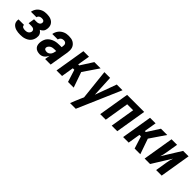

<svg xmlns="http://www.w3.org/2000/svg" viewBox="222 -1685 3057 3057"><g transform="rotate(45 1750.0 -156.5)"><path d="M206 8Q181 8 157 5.5Q133 3 111 -3.5Q89 -10 69 -22Q49 -34 35 -51.5Q21 -69 16 -92.5Q11 -116 15 -140L16 -147H140V-145Q138 -132 145 -121.5Q152 -111 163.5 -105.5Q175 -100 188.5 -98.5Q202 -97 215 -97Q229 -97 243.5 -100Q258 -103 270.5 -111Q283 -119 292 -132Q301 -145 303 -159Q305 -173 300 -186Q295 -199 283.5 -206Q272 -213 258 -215.5Q244 -218 230 -218H172L189 -323H247Q259 -323 271.5 -325Q284 -327 295 -333.5Q306 -340 313.5 -351Q321 -362 322 -373Q324 -385 320.5 -395.5Q317 -406 308 -412.5Q299 -419 288 -421Q277 -423 265 -423Q254 -423 242 -420.5Q230 -418 220 -412Q210 -406 202.5 -395.5Q195 -385 194 -374L193 -373H69L70 -376Q74 -398 83.5 -419.5Q93 -441 108 -459.5Q123 -478 143 -491.5Q163 -505 184.5 -513.5Q206 -522 228.5 -525Q251 -528 273 -528Q298 -528 322 -524.5Q346 -521 367.5 -512Q389 -503 406 -488Q423 -473 433.5 -452.5Q444 -432 446.5 -408Q449 -384 445 -360Q443 -345 437.5 -331Q432 -317 422 -305Q412 -293 399 -284Q386 -275 372 -269Q388 -259 400 -246Q412 -233 419.5 -216.5Q427 -200 427.5 -180.5Q428 -161 425 -142Q421 -119 411 -96.5Q401 -74 384 -55.5Q367 -37 345 -24.5Q323 -12 299.5 -4.5Q276 3 252.5 5.5Q229 8 206 8Z M647 8Q616 8 587.5 -1.5Q559 -11 540.5 -33Q522 -55 517.5 -85.5Q513 -116 518 -147Q523 -174 533.5 -200Q544 -226 563.5 -247Q583 -268 608 -282.5Q633 -297 659.5 -305.5Q686 -314 713 -317Q740 -320 766 -320H814L817 -343Q820 -358 819 -373Q818 -388 810.5 -400Q803 -412 789.5 -417.5Q776 -423 761 -423Q748 -423 735 -419.5Q722 -416 711 -408Q700 -400 693 -388Q686 -376 684 -363H560V-364Q564 -387 573.5 -409.5Q583 -432 598 -452Q613 -472 633.5 -487Q654 -502 676.5 -511.5Q699 -521 722.5 -524.5Q746 -528 769 -528Q796 -528 822.5 -523.5Q849 -519 871 -506.5Q893 -494 910 -474.5Q927 -455 935 -431Q943 -407 943.5 -380Q944 -353 940 -325L886 0H761L775 -85Q766 -67 753 -49.5Q740 -32 723.5 -18.5Q707 -5 686.5 1.5Q666 8 647 8ZM702 -97Q720 -97 738 -106.5Q756 -116 767.5 -132Q779 -148 785 -166.5Q791 -185 794 -203L796 -215H766Q747 -215 728 -212.5Q709 -210 691.5 -202Q674 -194 660 -178Q646 -162 643 -144Q641 -132 645 -122Q649 -112 658 -106.5Q667 -101 678.5 -99Q690 -97 702 -97Z M1277 0 1211 -208H1177L1143 0H1018L1104 -520H1229L1194 -312H1217L1350 -520H1491L1314 -260L1405 0Z M1667 215H1538Q1554 173 1571.5 131Q1589 89 1607 47L1631 -7L1576 -520H1705L1723 -158L1855 -520H1984L1675 195Z M2002 0 2088 -520H2472L2386 0H2261L2329 -415H2195L2127 0Z M2777 0 2711 -208H2677L2643 0H2518L2604 -520H2729L2694 -312H2717L2850 -520H2991L2814 -260L2905 0Z M3002 0 3088 -520H3213L3178 -312Q3174 -284 3167 -256Q3160 -228 3151 -201L3349 -520H3472L3386 0H3261L3295 -208Q3300 -236 3306.5 -264Q3313 -292 3323 -319L3125 0Z"/></g></svg>

Font: Iosevka Extrabold Oblique
Style: Regular
Weight: 800
Italic angle: -9°
Monospace: yes
Designer: Belleve Invis
Foundry: Belleve Invis
Version: Version 32.5.0; ttfautohint (v1.8.4)